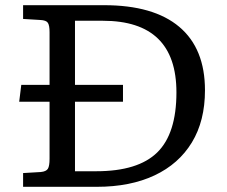

<svg xmlns="http://www.w3.org/2000/svg" viewBox="-20 -720 874 740"><path d="M381 -700Q572 -700 671 -616.5Q770 -533 770 -372Q770 -254 719.5 -171Q669 -88 575.5 -44Q482 0 353 0H69V-53L137 -57Q158 -59 164.5 -69.5Q171 -80 171 -108V-328H54L62 -393H171V-596Q171 -622 164.5 -632Q158 -642 135 -643L69 -647V-700ZM351 -60Q512 -60 586 -132.5Q660 -205 660 -364Q660 -640 376 -640H269V-393H454V-328H269V-60Z"/></svg>

Font: Literata 7pt
Style: Regular
Weight: 400
Designer: Latin by Veronika Burian and Jose Scaglione. Greek by Irene Vlachou. Cyrillic by Vera Evstafieva.
Foundry: TypeTogether
Version: Version 3.002